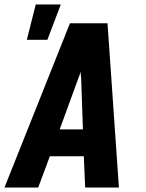

<svg xmlns="http://www.w3.org/2000/svg" viewBox="-32 -839 652 859"><path d="M-12 0 281 -735H449L500 0H349L343 -140H191L139 0ZM235 -260H339L331 -490Q330 -497 329.5 -504Q329 -511 329 -518Q327 -511 324.5 -504Q322 -497 319 -490ZM88 -661 128 -819H240L180 -661Z"/></svg>

Font: Iosevka Aile Heavy Oblique
Style: Regular
Weight: 900
Italic angle: -9°
Designer: Belleve Invis
Foundry: Belleve Invis
Version: Version 31.1.0; ttfautohint (v1.8.4)